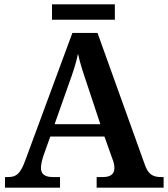

<svg xmlns="http://www.w3.org/2000/svg" viewBox="-20 -866 775 886"><path d="M220 -775H510V-846H220ZM3 0H257V-49H224C186 -49 169 -63 169 -92C169 -106 174 -127 179 -143L212 -236H462L499 -132C504 -120 508 -105 508 -91C508 -61 488 -49 455 -49H426V0H735V-49H723C684 -49 663 -63 648 -107L430 -714H314L96 -124C73 -62 54 -49 17 -49H3ZM232 -293 298 -480C317 -532 330 -571 340 -618C350 -571 366 -524 383 -474L443 -293Z"/></svg>

Font: Noto Serif Ethiopic SemiBold
Style: Regular
Weight: 600
Designer: Monotype Design Team
Foundry: Monotype Imaging Inc.
Version: Version 2.102